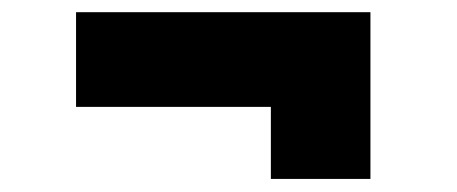

<svg xmlns="http://www.w3.org/2000/svg" viewBox="-20 -417 731 307"><path d="M413.1 -130.9V-246.1H101.6V-397.5H572.3V-130.9Z"/></svg>

Font: Inter 17pt Black
Style: Regular
Weight: 900
Version: Version 4.001;git-66647c0bb